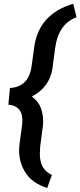

<svg xmlns="http://www.w3.org/2000/svg" viewBox="-20 -801 417 997"><path d="M249.5 107.4C208 88.9 187 53.2 187 0C187 -1.5 187 -2.4 187 -3.9L188.5 -38.6L203.1 -150.9C204.1 -158.2 204.1 -165 204.1 -172.4C204.1 -193.4 200.2 -215.3 192.9 -238.3C185.1 -261.2 169.4 -281.7 145.5 -299.8C205.6 -331.1 241.2 -378.9 252 -442.9L266.1 -549.3C277.3 -634.8 314.5 -688.5 377.4 -711.4L360.4 -781.2C244.6 -747.6 177.7 -675.8 159.2 -566.4L144 -457C133.8 -385.3 96.7 -347.7 31.7 -344.2L23.4 -257.3C66.9 -253.9 90.8 -231.9 95.2 -192.4C95.7 -186.5 96.2 -180.7 96.2 -174.8C96.2 -167.5 95.7 -159.7 94.7 -151.4L81.1 -51.8C80.1 -40.5 79.1 -29.8 79.1 -19.5C79.1 23.4 90.8 62.5 113.8 97.7C136.7 132.8 173.8 158.7 225.1 175.3Z"/></svg>

Font: Roboto Medium
Style: Italic
Weight: 500
Italic angle: -12°
Designer: Google
Version: Version 2.137; 2017